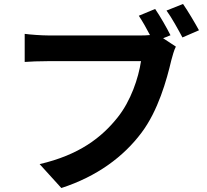

<svg xmlns="http://www.w3.org/2000/svg" viewBox="-20 -888 1040 964"><path d="M899 -868 816 -835C843 -798 874 -741 896 -700L979 -736C960 -771 924 -832 899 -868ZM863 -654 799 -696 836 -711C818 -747 785 -805 759 -843L677 -809C696 -780 716 -745 733 -712C715 -710 698 -710 686 -710C630 -710 298 -710 223 -710C190 -710 133 -714 104 -718V-577C130 -579 177 -581 223 -581C298 -581 628 -581 688 -581C675 -495 637 -382 571 -299C490 -197 377 -110 179 -64L288 56C467 -2 600 -101 690 -221C774 -332 817 -487 840 -585C846 -606 853 -635 863 -654Z"/></svg>

Font: Noto Sans TC
Style: Bold
Weight: 700
Designer: Ryoko NISHIZUKA 西塚涼子 (kana, bopomofo & ideographs); Paul D. Hunt (Latin, Greek & Cyrillic); Sandoll Communications 산돌커뮤니
Foundry: Adobe
Version: Version 2.004;hotconv 1.0.118;makeotfexe 2.5.65603